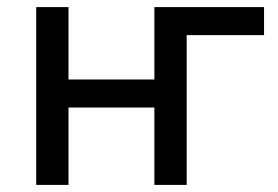

<svg xmlns="http://www.w3.org/2000/svg" viewBox="-20 -521 782 541"><path d="M82 0V-501H173V-297H415V-501H724V-422H506V0H415V-218H173V0Z"/></svg>

Font: Nunitoga
Style: Medium
Weight: 500
Designer: Vernon Adams
Foundry: Vernon Adams
Version: Version 1.0